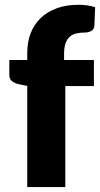

<svg xmlns="http://www.w3.org/2000/svg" viewBox="-20 -762 408 782"><path d="M91 0V-412L57 -419Q39.5 -423 28.8 -431.5Q18 -440 18 -456.5V-517.5H91V-547Q91 -591.5 105.2 -627.5Q119.5 -663.5 146.2 -689Q173 -714.5 211.5 -728.5Q250 -742.5 299 -742.5Q318 -742.5 334 -740.2Q350 -738 367.5 -733L364.5 -657.5Q364 -649.5 360.5 -644.2Q357 -639 351.2 -635.8Q345.5 -632.5 339 -631Q332.5 -629.5 326 -629.5Q305.5 -629.5 289.5 -625.5Q273.5 -621.5 262.8 -611.2Q252 -601 246.5 -584.2Q241 -567.5 241 -542V-517.5H362.5V-411.5H246V0Z"/></svg>

Font: Lato 2
Style: Regular
Weight: 900
Designer: Lukasz Dziedzic with Adam Twardoch and Botio Nikoltchev
Foundry: tyPoland Lukasz Dziedzic
Version: Version 2.015; 2015-08-06; http://www.latofonts.com/